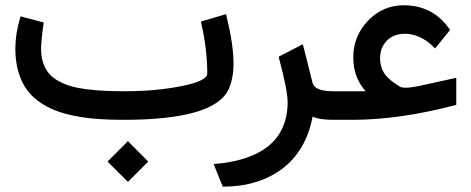

<svg xmlns="http://www.w3.org/2000/svg" viewBox="-20 -450 1770 721"><path d="M449.7 -107.4Q565.4 -107.4 661.9 -126.7Q758.3 -146 758.3 -173.8Q758.3 -264.2 736.3 -360.4L734.4 -369.1L743.2 -371.6L818.8 -394L828.6 -397L831.1 -387.2Q856.9 -282.2 856.9 -210.9Q856.9 -155.3 838.4 -114.3Q785.2 0 442.9 0Q390.6 0 347.2 -3.2Q303.7 -6.3 261.2 -14.6Q218.8 -22.9 185.8 -36.1Q152.8 -49.3 124.3 -70.1Q95.7 -90.8 77.1 -118.4Q58.6 -146 48.1 -183.6Q37.6 -221.2 37.6 -267.1Q37.6 -321.3 54.7 -379.9L57.1 -388.7L66.4 -386.2L135.7 -367.7L144 -365.7L143.1 -356.9Q134.3 -297.4 134.3 -266.1Q134.3 -236.3 142.3 -213.1Q150.4 -189.9 164.6 -173.3Q178.7 -156.7 201.4 -144.8Q224.1 -132.8 248.8 -125.7Q273.4 -118.7 307.9 -114.5Q342.3 -110.4 374.8 -108.9Q407.2 -107.4 449.7 -107.4ZM460.4 80.1 536.6 156.7 460.4 232.9 383.8 156.7Z M1249 0H1231.9Q1178.7 0 1153.8 -12.2Q1142.1 52.2 1112.3 102.3Q1082.5 152.3 1038.6 184.8Q994.6 217.3 939 234.1Q883.3 251 818.4 251H816.9L814 244.6L787.1 178.2L782.2 166Q847.2 161.1 897.9 145Q948.7 128.9 985.1 100.6Q1021.5 72.3 1040.8 30Q1060.1 -12.2 1060.1 -66.4Q1060.1 -109.9 1028.3 -229.5L1026.4 -236.8L1033.2 -240.7L1106.4 -278.3L1117.2 -283.7L1120.1 -272Q1131.8 -228 1153.3 -140.1Q1161.1 -107.4 1229.5 -107.4H1249Q1252.4 -107.4 1255.1 -92.5Q1257.8 -77.6 1257.8 -62.5V-45.9Q1257.8 -30.3 1255.1 -15.1Q1252.4 0 1249 0Z M1243.2 -107.4H1353Q1306.6 -159.2 1306.6 -234.9Q1306.6 -314.5 1362.1 -372.3Q1417.5 -430.2 1496.1 -430.2Q1603.5 -430.2 1665.5 -344.2L1669.9 -337.9L1665.5 -332L1620.6 -276.4L1613.3 -268.1L1606 -275.9Q1583 -298.8 1555.4 -311Q1527.8 -323.2 1500.5 -323.2Q1458 -323.2 1432.6 -297.1Q1407.2 -271 1407.2 -231.4Q1407.2 -215.8 1410.9 -202.1Q1414.6 -188.5 1420.7 -178.2Q1426.8 -168 1437 -158Q1447.3 -147.9 1457.8 -140.4Q1468.3 -132.8 1482.9 -124Q1489.7 -120.6 1503.4 -120.6Q1523.9 -120.6 1562 -128.9L1681.6 -155.3L1693.4 -157.7V-145.5V-63.5V-56.2L1686 -54.2Q1478 0 1302.2 0H1243.2Q1224.6 0 1224.6 -45.9V-62.5Q1224.6 -107.4 1243.2 -107.4Z"/></svg>

Font: Samim WOL
Style: Medium-WOL
Weight: 500
Foundry: DejaVu fonts team - Redesigned by Saber Rastikerdar
Version: Version 4.0.0